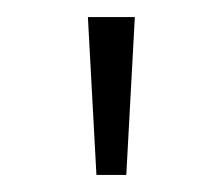

<svg xmlns="http://www.w3.org/2000/svg" viewBox="-20 -765 261 225"><path d="M93 -560H128L138 -745H83Z"/></svg>

Font: Plus Jakarta Sans ExtraLight
Style: Regular
Weight: 200
Designer: Gumpita Rahayu
Foundry: Tokotype
Version: Version 2.004; ttfautohint (v1.8.3)